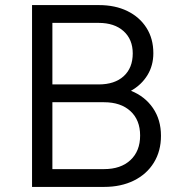

<svg xmlns="http://www.w3.org/2000/svg" viewBox="-20 -735 717 755"><path d="M106 0V-715H369Q433 -715 481 -691.5Q529 -668 556 -625.5Q583 -583 583 -526Q583 -477 559.5 -439Q536 -401 495 -378Q550 -356 581.5 -310Q613 -264 613 -201Q613 -141 585 -95.5Q557 -50 506.5 -25Q456 0 389 0ZM368 -645H186V-403H368Q431 -403 466.5 -435.5Q502 -468 502 -525Q502 -580 466 -612.5Q430 -645 368 -645ZM186 -70H389Q455 -70 493 -105.5Q531 -141 531 -202Q531 -263 493 -298Q455 -333 389 -333H186Z"/></svg>

Font: Wix Madefor Text
Style: Regular
Weight: 400
Designer: Dalton Maag Ltd
Foundry: Dalton Maag Ltd
Version: Version 3.100